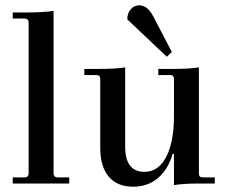

<svg xmlns="http://www.w3.org/2000/svg" viewBox="-20 -692 859 724"><path d="M28 0V-23H72Q88 -23 88 -39V-606Q88 -622 72 -622H28V-645H76Q146 -645 182 -651V-39Q182 -23 198 -23H241V0Z M609 -478 460 -619Q460 -642 473 -657Q486 -672 505 -672Q537 -672 559 -628L628 -496ZM482 12Q422 12 390 -26Q358 -64 358 -134V-394Q358 -409 344 -409H298V-432H347Q418 -432 452 -438V-139Q452 -44 525 -44Q577 -44 606.5 -100Q636 -156 636 -256V-394Q636 -409 622 -409H577V-432H626Q696 -432 730 -438V-37Q730 -23 745 -23H790V0H733Q672 0 636 6V-112H631Q614 -53 575.5 -20.5Q537 12 482 12Z"/></svg>

Font: Arapey
Style: Regular
Weight: 400
Designer: Eduardo Rodriguez Tunni
Foundry: Eduardo Rodriguez Tunni
Version: Version 4.000